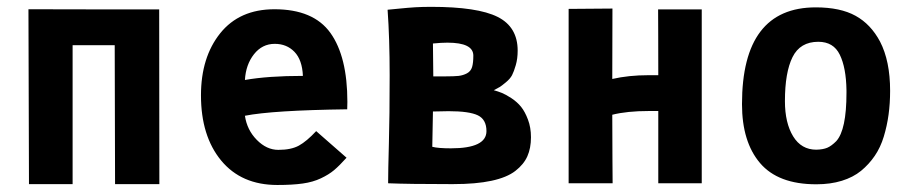

<svg xmlns="http://www.w3.org/2000/svg" viewBox="-20 -525 2628 550"><path d="M188 -395.5V2.4H63L61.5 -498.5L309.1 -498H436L436.5 2.4H309.6L308.6 -395.5Z M681.6 -295.9Q748 -307.6 847.7 -307.6Q845.7 -353.5 823.5 -376.5Q801.3 -399.4 767.1 -399.4Q731 -399.4 707.5 -369.6Q684.1 -339.8 681.6 -295.9ZM766.1 -498.5Q877.9 -498.5 926.5 -430.7Q975.1 -362.8 975.1 -232.9L974.6 -211.9Q760.7 -209 681.6 -193.4Q687.5 -152.8 715.6 -124.3Q743.7 -95.7 777.3 -95.7Q814 -95.7 836.2 -107.9Q858.4 -120.1 885.7 -149.4L972.7 -73.2Q952.1 -50.3 937 -37.6Q921.9 -24.9 899.2 -14.2Q876.5 -3.4 847.2 0.7Q817.9 4.9 774.4 4.9Q671.4 4.9 613.5 -65.2Q555.7 -135.3 555.7 -252Q555.7 -360.8 610.8 -429.7Q666 -498.5 766.1 -498.5Z M1096.2 -309.1Q1096.2 -414.6 1090.3 -497.1Q1102.1 -498 1125.5 -500.5Q1148.9 -502.9 1169.7 -504.2Q1190.4 -505.4 1215.3 -505.4Q1348.1 -505.4 1405.5 -476.6Q1462.9 -447.8 1462.9 -379.9Q1462.9 -356.9 1457.5 -338.4Q1452.1 -319.8 1446.8 -309.6Q1441.4 -299.3 1429 -289.1Q1416.5 -278.8 1412.1 -276.1Q1407.7 -273.4 1394.5 -266.6Q1406.7 -263.2 1417.7 -258.8Q1428.7 -254.4 1445.1 -243.7Q1461.4 -232.9 1472.7 -219Q1483.9 -205.1 1492.4 -182.4Q1501 -159.7 1501 -131.8Q1501 -100.6 1490.7 -77.4Q1480.5 -54.2 1456.3 -35.4Q1432.1 -16.6 1387.7 -7.1Q1343.3 2.4 1278.8 2.4H1269Q1149.9 2.4 1091.8 0Q1091.8 -33.7 1094 -113.8Q1096.2 -193.8 1096.2 -309.1ZM1335.9 -365.7Q1335.9 -402.8 1261.7 -402.8Q1244.6 -402.8 1220.2 -400.4L1221.2 -306.2H1255.4Q1281.2 -306.2 1293.9 -307.6Q1306.6 -309.1 1317.6 -314.9Q1328.6 -320.8 1332.3 -332.8Q1335.9 -344.7 1335.9 -365.7ZM1265.1 -206.5 1220.2 -205.6Q1218.8 -141.6 1218.3 -104.5Q1234.9 -100.1 1271.5 -100.1Q1373.5 -100.1 1373.5 -149.4Q1373.5 -182.6 1348.9 -194.6Q1324.2 -206.5 1265.1 -206.5Z M1734.4 -500.5 1733.9 -298.8Q1781.2 -309.6 1837.4 -309.6H1865.7Q1865.7 -383.3 1865.5 -424.3Q1865.2 -465.3 1865.2 -498H1990.2V0H1865.7V-207H1838.9Q1776.4 -207 1733.9 -196.3Q1733.9 -102.5 1734.4 -68.4Q1734.9 -34.2 1734.9 0H1608.9V-499.5Z M2375.5 -120.6Q2404.8 -152.8 2404.8 -258.8Q2404.8 -258.8 2404.8 -266.6Q2403.8 -331.1 2385.7 -368.2Q2367.7 -405.3 2324.2 -405.3Q2272 -405.3 2250.2 -361.3Q2228.5 -317.4 2228.5 -235.4Q2228.5 -172.9 2252 -134.5Q2275.4 -96.2 2318.4 -96.2Q2337.9 -96.7 2349.9 -101.8Q2361.8 -106.9 2375.5 -120.6ZM2317.9 2.9Q2209 2.9 2157.2 -57.9Q2105.5 -118.7 2105.5 -226.6Q2105.5 -503.9 2316.9 -503.9Q2387.2 -503.9 2430.9 -479.7Q2474.6 -455.6 2501 -405.8Q2529.8 -350.1 2529.8 -265.1Q2529.8 -229 2525.4 -196.8Q2521 -164.6 2511.7 -133.8Q2502.4 -103 2485.8 -78.6Q2469.2 -54.2 2446.5 -35.6Q2423.8 -17.1 2391.4 -7.1Q2358.9 2.9 2318.8 2.9Z"/></svg>

Font: Fantasque Sans Mono
Style: Bold
Weight: 700
Monospace: yes
Designer: Jany Belluz
Version: Version 1.8.0 ; ttfautohint (v1.8.2)